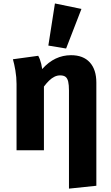

<svg xmlns="http://www.w3.org/2000/svg" viewBox="-20 -867 640 1108"><path d="M390 -548.5Q460.5 -548.5 498.2 -507Q536 -465.5 536 -390V205L378 221.5V-344.5Q378 -377 373.5 -396.2Q369 -415.5 358 -423.8Q347 -432 327 -432Q310 -432 294.2 -424.2Q278.5 -416.5 263.5 -402Q248.5 -387.5 233.5 -367.5V0H75.5V-382Q75.5 -421.5 68.8 -460.5Q62 -499.5 54.5 -525L200.5 -545Q205.5 -536.5 210 -524.5Q214.5 -512.5 218 -498.2Q221.5 -484 223.5 -468.5Q259.5 -509 301.2 -528.8Q343 -548.5 390 -548.5ZM297 -847 450 -815.5 361.5 -587 259 -604Z"/></svg>

Font: Fira Code Light
Style: Bold
Weight: 700
Monospace: yes
Version: Version 5.002